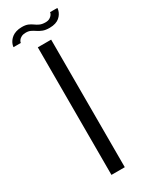

<svg xmlns="http://www.w3.org/2000/svg" viewBox="-215 -735 604 773"><g transform="rotate(-30 87.0 -348.0)"><path d="M55.5 0H117.5V-593H55.5ZM136 -637Q152 -637 163.5 -640.8Q175 -644.5 182.5 -651Q190 -657.5 194.5 -664.8Q199 -672 201 -679Q203 -686 203 -691H169Q169 -686 164.8 -679.8Q160.5 -673.5 152.8 -669Q145 -664.5 133 -664.5Q117.5 -664.5 107 -669.2Q96.5 -674 87.8 -680.5Q79 -687 68.2 -691.5Q57.5 -696 40.5 -696Q25 -696 13.5 -692.2Q2 -688.5 -5.8 -682.5Q-13.5 -676.5 -18.5 -669.5Q-23.5 -662.5 -26 -655.5Q-28.5 -648.5 -29 -642.5H5Q5.5 -648 9.8 -654Q14 -660 22.2 -664.2Q30.5 -668.5 43 -668.5Q56 -668.5 65.5 -663.8Q75 -659 84.2 -652.8Q93.5 -646.5 105.5 -641.8Q117.5 -637 136 -637Z"/></g></svg>

Font: Anybody UltraCondensed Thin Light
Style: Regular
Weight: 300
Version: Version 1.111